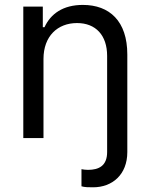

<svg xmlns="http://www.w3.org/2000/svg" viewBox="-20 -573 625 797"><path d="M424.7 -340.9V58.2C424.7 115.1 390.6 132.1 345.2 132.1C335.2 132.1 325.3 130.7 318.2 129.3V200.3C331 204.5 349.4 204.5 366.5 204.5C446 204.5 508.5 152 508.5 58.2V-346.6C508.5 -485.8 434.3 -552.6 323.9 -552.6C241.5 -552.6 190.3 -515.6 164.8 -460.2H157.7V-545.5H76.7V0H160.5V-328.1C160.5 -423.3 219.5 -477.3 299.7 -477.3C377.5 -477.3 424.7 -426.5 424.7 -340.9Z"/></svg>

Font: Magic Ui Pro
Style: Regular
Weight: 400
Designer: Stefan Endress, Andreas Faust
Version: Version 1.000;FEAKit 1.0